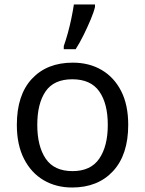

<svg xmlns="http://www.w3.org/2000/svg" viewBox="-20 -825 645 855"><path d="M551 -269Q551 -136 483.5 -63Q416 10 301 10Q230 10 174.5 -22.5Q119 -55 87 -117.5Q55 -180 55 -269Q55 -402 122 -474Q189 -546 304 -546Q377 -546 432.5 -513.5Q488 -481 519.5 -419.5Q551 -358 551 -269ZM146 -269Q146 -174 183.5 -118.5Q221 -63 303 -63Q384 -63 422 -118.5Q460 -174 460 -269Q460 -364 422 -418Q384 -472 302 -472Q220 -472 183 -418Q146 -364 146 -269ZM264 -606V-620Q273 -645 282 -677.5Q291 -710 298 -744Q305 -778 309 -805H403V-794Q398 -772 384 -738.5Q370 -705 352.5 -669.5Q335 -634 317 -606Z"/></svg>

Font: Noto IKEA Simplified Chinese
Style: Regular
Weight: 400
Designer: Monotype Design Team
Foundry: Monotype Imaging Inc.
Version: Version 1.100